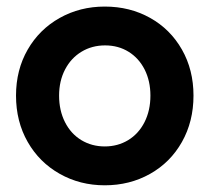

<svg xmlns="http://www.w3.org/2000/svg" viewBox="-20 -551 632 579"><path d="M28.3 -262.7Q28.3 -340.3 63.5 -401.4Q98.6 -462.4 159.9 -496.8Q221.2 -531.2 295.9 -531.2Q371.6 -531.2 432.6 -497.1Q493.7 -462.9 528.6 -401.6Q563.5 -340.3 563.5 -262.7Q563.5 -184.6 528.6 -122.8Q493.7 -61 432.4 -26.6Q371.1 7.8 295.9 7.8Q221.2 7.8 159.9 -26.9Q98.6 -61.5 63.5 -123Q28.3 -184.6 28.3 -262.7ZM433.6 -262.7Q433.6 -306.6 416.3 -341.1Q398.9 -375.5 367.9 -394.8Q336.9 -414.1 296.9 -414.1Q257.3 -414.1 225.8 -395Q194.3 -376 176.3 -341.6Q158.2 -307.1 158.2 -262.7Q158.2 -217.8 176 -182.6Q193.8 -147.5 225.3 -128.4Q256.8 -109.4 295.9 -109.4Q335 -109.4 366.5 -128.4Q397.9 -147.5 415.8 -182.6Q433.6 -217.8 433.6 -262.7Z"/></svg>

Font: Reddit Sans Vanilla
Style: Bold
Weight: 700
Designer: Stephen Hutchings
Foundry: Reddit
Version: Version 1.013